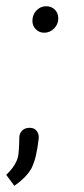

<svg xmlns="http://www.w3.org/2000/svg" viewBox="-21 -495 271 616"><path d="M83 -428Q83 -448 96 -461.5Q109 -475 127 -475Q144 -475 155 -464Q166 -453 166 -436Q166 -417 152.5 -403.5Q139 -390 121 -390Q105 -390 94 -401Q83 -412 83 -428ZM31 24Q37 12 38.5 -3.5Q40 -19 40.5 -34Q41 -49 41 -55Q42 -69 51 -77Q60 -85 74 -85Q90 -85 97.5 -74Q105 -63 103 -49Q99 -16 94 5Q89 26 80 45Q63 75 25 101L-1 66Q22 44 31 24Z"/></svg>

Font: Bellota Text
Style: Italic
Weight: 400
Italic angle: -7.5°
Designer: Kemie Guaida
Foundry: Kemie Guaida
Version: Version 4.001